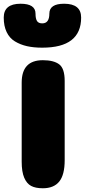

<svg xmlns="http://www.w3.org/2000/svg" viewBox="-45 -1007 454 1027"><path d="M301 -150Q301 -72 272 -36Q243 0 184 0Q145 0 121.5 -12.5Q98 -25 84.5 -56.5Q71 -88 71 -142V-565Q71 -685 184 -685Q242 -685 271.5 -663Q301 -641 301 -574ZM181 -882Q219 -882 219 -934Q219 -987 298 -987Q389 -987 389 -913Q389 -752 181 -752Q135 -752 99.5 -760Q64 -768 35 -785.5Q6 -803 -9.5 -835.5Q-25 -868 -25 -913Q-25 -987 65 -987Q145 -987 145 -934Q145 -907 153 -894.5Q161 -882 181 -882Z"/></svg>

Font: Coiny
Style: Regular
Weight: 400
Version: Version 001.001